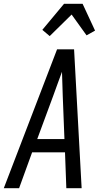

<svg xmlns="http://www.w3.org/2000/svg" viewBox="-32 -996 552 1016"><path d="M-12 0 270 -735H360L400 0H319L312 -190H138L69 0ZM309 -260 300 -490Q299 -522 298 -553.5Q297 -585 296 -616Q285 -585 273 -553.5Q261 -522 250 -490L165 -260ZM231 -805 192 -838 307 -976H405L471 -834L426 -809L347 -919Z"/></svg>

Font: Iosevka SS18
Style: Italic
Weight: 400
Italic angle: -9°
Monospace: yes
Designer: Belleve Invis
Foundry: Belleve Invis
Version: Version 25.1.1; ttfautohint (v1.8.4)